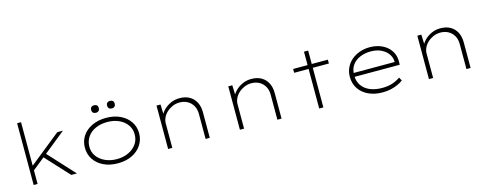

<svg xmlns="http://www.w3.org/2000/svg" viewBox="-26 -1476 5648 2222"><g transform="rotate(-15 2798.0 -365.0)"><path d="M216 -154 221 -214 602 -520H670ZM180 0V-740H227V0ZM631 0 353 -301 387 -338 698 0Z M1189 10Q1093 10 1019.5 -25Q946 -60 905 -121.5Q864 -183 864 -263Q864 -342 905 -403Q946 -464 1019.5 -499Q1093 -534 1189 -534Q1285 -534 1358 -499Q1431 -464 1472.5 -403Q1514 -342 1514 -263Q1514 -185 1472.5 -122.5Q1431 -60 1358 -25Q1285 10 1189 10ZM1189 -40Q1267 -40 1328 -68.5Q1389 -97 1425 -147Q1461 -197 1461 -263Q1462 -327 1426.5 -377.5Q1391 -428 1329.5 -456Q1268 -484 1189 -484Q1110 -484 1048.5 -456Q987 -428 952.5 -377.5Q918 -327 917 -263Q916 -197 951.5 -147.5Q987 -98 1049 -69Q1111 -40 1189 -40ZM1284 -622Q1262 -622 1250 -634Q1238 -646 1238 -667Q1238 -687 1250 -699.5Q1262 -712 1284 -712Q1306 -712 1318 -700Q1330 -688 1330 -667Q1330 -647 1318 -634.5Q1306 -622 1284 -622ZM1093 -621Q1071 -621 1059 -633Q1047 -645 1047 -666Q1047 -686 1059 -698.5Q1071 -711 1093 -711Q1115 -711 1127 -699Q1139 -687 1139 -666Q1139 -646 1127 -633.5Q1115 -621 1093 -621Z M1791 0V-520H1839L1844 -381L1830 -383Q1845 -420 1878.5 -454Q1912 -488 1961 -511Q2010 -534 2069 -534Q2140 -534 2189.5 -505Q2239 -476 2264.5 -425Q2290 -374 2290 -308V0H2240V-300Q2240 -357 2216.5 -398Q2193 -439 2153 -462Q2113 -485 2060 -486Q2011 -486 1971.5 -468.5Q1932 -451 1902 -423Q1872 -395 1856.5 -361Q1841 -327 1841 -292V0H1817Q1812 0 1806 0Q1800 0 1791 0Z M2651 0V-520H2699L2704 -381L2690 -383Q2705 -420 2738.5 -454Q2772 -488 2821 -511Q2870 -534 2929 -534Q3000 -534 3049.5 -505Q3099 -476 3124.5 -425Q3150 -374 3150 -308V0H3100V-300Q3100 -357 3076.5 -398Q3053 -439 3013 -462Q2973 -485 2920 -486Q2871 -486 2831.5 -468.5Q2792 -451 2762 -423Q2732 -395 2716.5 -361Q2701 -327 2701 -292V0H2677Q2672 0 2666 0Q2660 0 2651 0Z M3601 0V-681H3651V0ZM3428 -474V-520H3844V-474Z M4358 10Q4264 10 4191 -24.5Q4118 -59 4078 -120Q4038 -181 4038 -261Q4038 -322 4062 -372Q4086 -422 4128 -458Q4170 -494 4226.5 -514Q4283 -534 4346 -534Q4410 -534 4463.5 -515.5Q4517 -497 4555.5 -463.5Q4594 -430 4614.5 -384Q4635 -338 4633 -282L4632 -248H4080V-294H4605L4584 -283L4583 -307Q4582 -349 4554.5 -389.5Q4527 -430 4474 -457Q4421 -484 4345 -484Q4278 -484 4220 -460.5Q4162 -437 4126.5 -389Q4091 -341 4091 -264Q4091 -197 4124 -146.5Q4157 -96 4220 -68.5Q4283 -41 4369 -41Q4435 -41 4485.5 -56.5Q4536 -72 4587 -106L4608 -66Q4579 -44 4542 -27.5Q4505 -11 4460.5 -0.5Q4416 10 4358 10Z M4916 0V-520H4964L4969 -381L4955 -383Q4970 -420 5003.5 -454Q5037 -488 5086 -511Q5135 -534 5194 -534Q5265 -534 5314.5 -505Q5364 -476 5389.5 -425Q5415 -374 5415 -308V0H5365V-300Q5365 -357 5341.5 -398Q5318 -439 5278 -462Q5238 -485 5185 -486Q5136 -486 5096.5 -468.5Q5057 -451 5027 -423Q4997 -395 4981.5 -361Q4966 -327 4966 -292V0H4942Q4937 0 4931 0Q4925 0 4916 0Z"/></g></svg>

Font: Lexend Peta ExtraLight
Style: Regular
Weight: 250
Version: Version 1.007